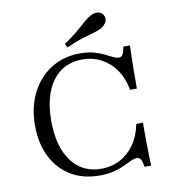

<svg xmlns="http://www.w3.org/2000/svg" viewBox="-85 -836 830 921"><g transform="rotate(-10 330.0 -375.0)"><path d="M326.6 11.3Q246.8 11.3 187.1 -24.6Q127.4 -60.5 94.8 -125.8Q62.1 -191.1 62.1 -277.4Q62.1 -367.7 96.8 -436.3Q131.5 -504.8 192.7 -543.5Q254 -582.3 333.9 -582.3Q371 -582.3 400 -574.6Q429 -566.9 450.4 -556Q471.8 -545.2 487.9 -537.5Q504 -529.8 515.3 -529.8Q527.4 -529.8 534.3 -541.1Q541.1 -552.4 545.2 -578.2H577.4Q576.6 -557.3 575.8 -531.5Q575 -505.6 574.6 -466.9Q574.2 -428.2 574.2 -368.5H541.1Q530.6 -425.8 502.4 -466.5Q474.2 -507.3 432.7 -529.4Q391.1 -551.6 339.5 -551.6Q247.6 -551.6 195.2 -481.5Q142.7 -411.3 142.7 -287.1Q142.7 -162.1 195.2 -90.7Q247.6 -19.4 339.5 -19.4Q391.1 -19.4 433.1 -41.9Q475 -64.5 503.2 -105.6Q531.5 -146.8 541.9 -202.4H574.2Q574.2 -146 574.6 -107.7Q575 -69.4 575.8 -41.9Q576.6 -14.5 577.4 7.3H545.2Q541.1 -19.4 534.7 -29.8Q528.2 -40.3 516.1 -40.3Q503.2 -40.3 486.7 -32.7Q470.2 -25 448 -14.5Q425.8 -4 396 3.6Q366.1 11.3 326.6 11.3ZM280.6 -621 271 -639.5Q302.4 -660.5 324.2 -677.8Q346 -695.2 361.7 -709.3Q377.4 -723.4 390.3 -734.3Q403.2 -745.2 416.9 -752.4Q437.1 -763.7 454.8 -760.1Q472.6 -756.5 479.8 -741.9Q487.9 -728.2 481.5 -711.7Q475 -695.2 454.8 -683.1Q438.7 -674.2 415.7 -667.7Q392.7 -661.3 360.1 -651.6Q327.4 -641.9 280.6 -621Z"/></g></svg>

Font: Playfair 12pt Light
Style: Regular
Weight: 300
Designer: Claus Eggers Sørensen
Foundry: Claus Eggers Sørensen
Version: Version 2.000;gftools[0.9.28]